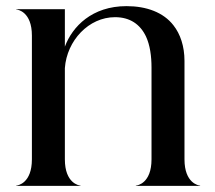

<svg xmlns="http://www.w3.org/2000/svg" viewBox="-20 -606 700 626"><path d="M84 -490V-86.5C84 -8.5 38 -1 33 -1V0H242.5V-1C237.5 -1 191.5 -8.5 191.5 -86.5V-384C198 -474 269.5 -550 355 -550C403.5 -550 437 -527 456 -487C469 -459 474 -423.5 474 -385.5V-86.5C474 -8.5 428 -1 423 -1V0H632.5V-1C627.5 -1 581.5 -8.5 581.5 -86.5V-407.5C581.5 -455 568 -495 545.5 -523.5C513 -565.5 458 -586 392.5 -586C280 -586 216 -519.5 191.5 -454V-576H33V-575C38 -575 84 -567.5 84 -490Z"/></svg>

Font: Beautique Display Thin
Style: Bold
Weight: 500
Designer: Nhat-Quang Ngo
Version: Version 1.100;Glyphs 3.2.3 (3260)